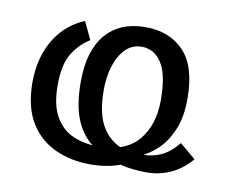

<svg xmlns="http://www.w3.org/2000/svg" viewBox="-58 -517 747 606"><g transform="rotate(10 315.5 -214.5)"><path d="M349 -5 367 -54Q382 -50 397 -47.5Q412 -45 426 -45Q455 -45 482.5 -57.5Q510 -70 536 -102L587 -59Q558 -25 522 -8.5Q486 8 445 8Q421 8 396.5 5Q372 2 349 -5ZM171 -429 198 -372Q166 -353 143.5 -317.5Q121 -282 121 -215Q121 -151 142.5 -114Q164 -77 200 -61.5Q236 -46 280 -46Q367 -46 408.5 -95Q450 -144 450 -224Q450 -306 426 -343Q402 -380 362 -380Q331 -380 309.5 -358Q288 -336 277 -299.5Q266 -263 267 -218Q268 -146 293 -106Q318 -66 364 -50L345 -4Q298 -19 263 -46Q228 -73 209.5 -119Q191 -165 191 -238Q191 -338 236 -390.5Q281 -443 363 -443Q440 -443 486 -395Q532 -347 532 -243Q532 -184 514.5 -143Q497 -102 470.5 -77Q444 -52 415 -40V-29Q388 -10 350 2Q312 14 266 14Q203 14 152 -9.5Q101 -33 71.5 -81.5Q42 -130 41 -207Q41 -252 51 -288Q61 -324 79 -352Q97 -380 120.5 -399Q144 -418 171 -429Z"/></g></svg>

Font: Podkova VF Beta
Style: Regular
Weight: 400
Designer: Ilya Yudin
Foundry: Cyreal (www.cyreal.org)
Version: Version 2.100